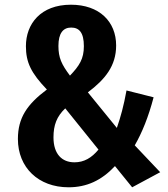

<svg xmlns="http://www.w3.org/2000/svg" viewBox="-20 -778 714 815"><path d="M281 -758C152 -758 90 -676 90 -582C90 -513 112 -468 179 -398C95 -335 56 -278 56 -188C56 -67 143 17 271 17C348 17 411 -12 468 -73L541 17L660 -47L552 -161C583 -215 610 -281 632 -365L517 -394C505 -328 492 -281 476 -235L353 -386C426 -441 473 -498 473 -585C473 -686 402 -758 281 -758ZM282 -661C316 -661 336 -640 336 -582C336 -528 317 -499 277 -457C241 -505 228 -533 228 -583C228 -637 248 -661 282 -661ZM257 -318 398 -143C369 -108 337 -89 296 -89C243 -89 207 -124 207 -195C207 -247 221 -284 257 -318Z"/></svg>

Font: Glow Sans TC Compressed
Style: Bold
Weight: 700
Width: 2
Designer: Ryoko NISHIZUKA (kana, bopomofo & ideographs); Paul D. Hunt (Latin, Greek & Cyrillic); Sandoll Communications, Soo-young
Version: Version 0.93